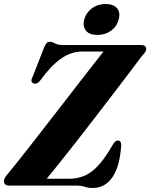

<svg xmlns="http://www.w3.org/2000/svg" viewBox="-28 -924 748 956"><path d="M347 0H18.5Q-8.5 0 -8.5 -22.5Q-8.5 -31.5 -2.2 -41.2Q4 -51 13 -61Q26.5 -77 54.5 -112Q82.5 -147 120 -195Q157.5 -243 200 -297.8Q242.5 -352.5 285.8 -408.2Q329 -464 368.2 -514.8Q407.5 -565.5 438.5 -605.2Q469.5 -645 487.5 -667.5H383.5Q325.5 -667.5 275 -631.5Q224.5 -595.5 173.5 -525Q164 -512 155 -508.8Q146 -505.5 137.5 -509.5Q121 -516 135 -543L192.5 -690Q200 -705.5 205.5 -710.8Q211 -716 221.5 -716Q232 -716 245.5 -708Q259 -700 286 -700H672Q700 -700 700 -681Q700 -672 693.5 -662.8Q687 -653.5 676.5 -642.5Q654 -612 616.8 -563Q579.5 -514 534.2 -454.8Q489 -395.5 440.8 -333Q392.5 -270.5 347 -212.2Q301.5 -154 264.2 -107.5Q227 -61 204.5 -34H316Q355.5 -34 390.2 -47.8Q425 -61.5 459.5 -98Q494 -134.5 533 -202.5Q545.5 -224.5 558 -224.5Q575.5 -224.5 575.5 -200.5Q569 -96 532 -42Q495 12 434 12Q411 12 393.8 6Q376.5 0 347 0ZM457 -750Q418 -750 400.2 -771Q382.5 -792 391.5 -827Q401 -861.5 429.8 -882.8Q458.5 -904 497.5 -904Q537 -904 554.8 -883Q572.5 -862 563 -827Q554 -792.5 525.2 -771.2Q496.5 -750 457 -750Z"/></svg>

Font: Fraunces 72pt
Style: Bold Italic
Weight: 700
Italic angle: -16°
Version: Version 1.000;[b76b70a41]